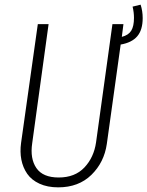

<svg xmlns="http://www.w3.org/2000/svg" viewBox="-20 -787 628 818"><path d="M587.9 -710Q587.9 -659.7 564.9 -632.6Q542 -605.5 494.1 -597.2L435.1 -173.8Q423.8 -95.2 369.4 -42Q314.9 11.2 228 11.2Q182.1 11.2 148.2 -4.4Q114.3 -20 95.9 -46.6Q77.6 -73.2 71 -106.7Q64.5 -140.1 69.8 -178.2L141.1 -684.1H187L117.2 -176.8Q107.4 -111.3 135 -71Q162.6 -30.8 230 -30.8Q299.3 -30.8 339.6 -73.5Q379.9 -116.2 389.2 -180.2L459 -684.1H505.9L499 -629.9Q527.3 -637.2 539.1 -656.2Q550.8 -675.3 550.8 -710.9Q550.8 -734.4 544.9 -758.8L579.1 -767.1Q587.9 -739.7 587.9 -710Z"/></svg>

Font: Fira Sans Compressed ExtraLight
Style: Italic
Weight: 250
Width: 3
Italic angle: -8°
Designer: Carrois Corporate & Edenspiekermann AG
Foundry: Carrois Corporate GbR & Edenspiekermann AG
Version: Version 4.203;PS 004.203;hotconv 1.0.88;makeotf.lib2.5.64775